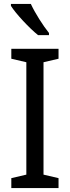

<svg xmlns="http://www.w3.org/2000/svg" viewBox="-20 -964 358 984"><path d="M138 -944H36V-934C60 -895 131 -819 175 -784H231V-795C201 -832 159 -898 138 -944ZM280 0V-51L203 -69V-645L280 -663V-714H38V-663L115 -645V-69L38 -51V0Z"/></svg>

Font: Noto Sans Gujarati UI SemiCondensed
Style: Regular
Weight: 400
Width: 4
Designer: Jelle Bosma - Monotype Design Team, Universal Thirst
Foundry: Monotype Imaging Inc.
Version: Version 2.106